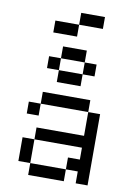

<svg xmlns="http://www.w3.org/2000/svg" viewBox="-95 -935 691 995"><g transform="rotate(10 250.0 -437.5)"><path d="M375 -812.5H250V-875H375ZM62.5 -187.5H125V-62.5H62.5ZM62.5 -375H125V-312.5H62.5ZM125 -62.5H312.5V0H125ZM125 -250H375V-375H437.5V0H375V-62.5H312.5V-125H375V-187.5H125ZM125 -437.5H375V-375H125ZM125 -625H187.5V-562.5H125ZM125 -812.5H250V-750H125ZM187.5 -562.5H312.5V-500H187.5ZM187.5 -687.5H312.5V-625H187.5ZM312.5 -625H375V-562.5H312.5Z"/></g></svg>

Font: 寒蝉点阵体 16px
Style: Regular
Weight: 400
Designer: Designed by Warren2060
Foundry: ChillType
Version: Version 1.000